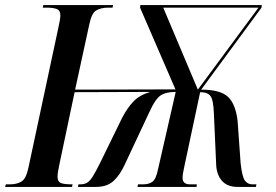

<svg xmlns="http://www.w3.org/2000/svg" viewBox="-41 -734 1084 754"><path d="M-21 0 -18 -10H-3Q26 -10 44 -21.5Q62 -33 71 -77L189 -629Q196 -660 196 -674Q196 -693 182 -698.5Q168 -704 143 -704H127L129 -714H403L401 -704H385Q354 -704 336 -692.5Q318 -681 309 -635L254 -382L648 -383L509 -704L510 -714H987L986 -704L749 -382Q824 -382 854 -354Q884 -326 892 -260L904 -92Q910 -39 921 -24.5Q932 -10 950 -10H966L964 0H892Q852 0 831 -23.5Q810 -47 808 -86L799 -288Q797 -342 785.5 -357Q774 -372 745 -372L682 -76Q679 -62 677.5 -52.5Q676 -43 676 -35Q676 -10 706 -10H732L731 0H499L501 -10H521Q544 -10 558 -20.5Q572 -31 580 -71L649 -373Q610 -373 589.5 -359Q569 -345 547 -297L450 -90Q430 -46 404.5 -23Q379 0 336 0H265L267 -10H274Q290 -10 301 -16.5Q312 -23 323 -40.5Q334 -58 351 -92L439 -272Q460 -312 484 -336.5Q508 -361 549 -373L252 -372L193 -92Q189 -74 187 -61.5Q185 -49 185 -40Q185 -22 196.5 -16Q208 -10 244 -10L242 0ZM736 -382 974 -704H600Z"/></svg>

Font: Noto Serif Display ExtraCondensed SemiBold
Style: Italic
Weight: 600
Width: 2
Italic angle: -12°
Designer: Monotype Design Team
Foundry: Monotype Imaging Inc.
Version: Version 2.009